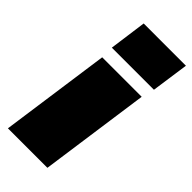

<svg xmlns="http://www.w3.org/2000/svg" viewBox="-249 -837 887 887"><g transform="rotate(45 194.5 -393.0)"><path d="M346 -540 270 0H12L88 -540ZM389 -786 363 -603H88L113 -786Z"/></g></svg>

Font: Pathway Extreme 28pt Black
Style: Italic
Weight: 900
Italic angle: -8°
Designer: Eduardo Rodriguez Tunni
Foundry: Eduardo Rodriguez Tunni
Version: Version 1.001;gftools[0.9.26]